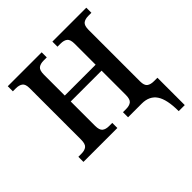

<svg xmlns="http://www.w3.org/2000/svg" viewBox="-237 -892 1281 1281"><g transform="rotate(-45 403.5 -252.0)"><path d="M583 0H454V-48H483Q515 -48 532 -61.5Q549 -75 549 -116V-345H258V-116Q258 -75 275 -61.5Q292 -48 323 -48H353V0H33V-48H61Q93 -48 110 -61.5Q127 -75 127 -116V-602Q127 -640 109.5 -653Q92 -666 61 -666H33V-714H353V-666H323Q292 -666 275 -652.5Q258 -639 258 -598V-401H549V-598Q549 -639 532 -652.5Q515 -666 483 -666H454V-714H774V-666H746Q714 -666 697 -652.5Q680 -639 680 -598V-113Q680 -74 697.5 -61Q715 -48 746 -48H779V210H722Q722 100 688.5 50Q655 0 583 0Z"/></g></svg>

Font: Noto Serif SemiBold
Style: Regular
Weight: 600
Designer: Monotype Design Team
Foundry: Monotype Imaging Inc.
Version: Version 1.001